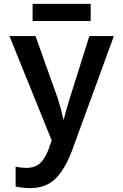

<svg xmlns="http://www.w3.org/2000/svg" viewBox="-20 -729 640 995"><path d="M134 246Q115 246 96.5 243.5Q78 241 61 238V135Q89 141 116 141Q162 141 188 116.5Q214 92 232 44L248 -1L29 -542H164L278 -223Q286 -199 294 -170Q302 -141 308 -111H311Q318 -142 326.5 -169.5Q335 -197 343 -224L443 -542H570L356 44Q320 143 270 194.5Q220 246 134 246ZM149 -620V-709H450V-620Z"/></svg>

Font: Noto Sans Mono SemiBold
Style: Regular
Weight: 600
Designer: Monotype Design Team
Foundry: Monotype Imaging Inc.
Version: Version 2.014; ttfautohint (v1.8.4.7-5d5b)